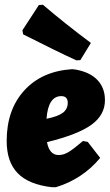

<svg xmlns="http://www.w3.org/2000/svg" viewBox="-20 -774 461 805"><path d="M160 -754Q250 -677 361 -594L317 -522L300 -521Q219 -558 77 -630L74 -647L143 -753ZM400 -112Q326 -23 214 11H198Q101 0 54.5 -47.5Q8 -95 8 -183Q8 -314 82 -395Q156 -476 283 -484L299 -482Q358 -471 389 -438Q420 -405 420 -354Q420 -292 363.5 -251Q307 -210 177 -178Q187 -124 226 -124Q246 -124 266.5 -136Q287 -148 328 -183L348 -179ZM237 -371Q182 -371 175 -276Q224 -286 244 -301.5Q264 -317 264 -343Q264 -371 237 -371Z"/></svg>

Font: Alegreya Sans Black
Style: Italic
Weight: 900
Italic angle: -7°
Designer: Juan Pablo del Peral
Foundry: Huerta Tipografica
Version: Version 2.007